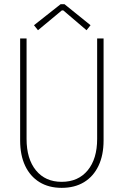

<svg xmlns="http://www.w3.org/2000/svg" viewBox="-20 -907 602 935"><path d="M280.3 7.8Q217.8 7.8 172.4 -20Q127 -47.9 102.5 -99.6Q78.1 -151.4 78.1 -222.7V-719.7H109.4V-230.5Q109.4 -133.3 155 -77.4Q200.7 -21.5 280.3 -21.5Q360.8 -21.5 407 -77.4Q453.1 -133.3 453.1 -230.5V-719.7H484.4V-222.7Q484.4 -151.4 459.7 -99.6Q435.1 -47.9 389.4 -20Q343.8 7.8 280.3 7.8ZM165 -759.8 145.5 -784.2 275.4 -886.7H293.9L420.9 -784.2L401.4 -759.8L288.1 -856.4H281.2Z"/></svg>

Font: Reddit Mono ExtraLight
Style: Regular
Weight: 250
Monospace: yes
Designer: Stephen Hutchings
Foundry: Reddit
Version: Version 1.014